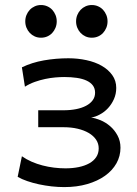

<svg xmlns="http://www.w3.org/2000/svg" viewBox="-20 -743 553 775"><path d="M239.3 12.2Q214.4 12.2 188.2 9.3Q162.1 6.3 137.2 1Q112.3 -4.4 90.1 -12Q67.9 -19.5 51.3 -29.3L68.4 -112.3Q86.4 -99.6 107.7 -90.3Q128.9 -81.1 151.6 -75.2Q174.3 -69.3 197.8 -66.4Q221.2 -63.5 244.1 -63.5Q273.4 -63.5 297.9 -68.6Q322.3 -73.7 340.3 -83.7Q358.4 -93.8 368.4 -108.9Q378.4 -124 378.4 -144Q378.4 -163.6 367.9 -179.2Q357.4 -194.8 338.4 -206.1Q319.3 -217.3 293.5 -223.4Q267.6 -229.5 236.8 -229.5H134.3V-297.9H236.8Q264.2 -297.9 287.4 -302.5Q310.5 -307.1 327.6 -316.2Q344.7 -325.2 354.2 -338.4Q363.8 -351.6 363.8 -368.7Q363.8 -386.2 354.7 -398.2Q345.7 -410.2 329.3 -417.7Q313 -425.3 290 -428.7Q267.1 -432.1 239.3 -432.1Q223.1 -432.1 203.4 -430.4Q183.6 -428.7 162.6 -424.3Q141.6 -419.9 120.4 -412.4Q99.1 -404.8 80.6 -393.1L68.4 -471.2Q108.4 -490.7 157.2 -499.3Q206.1 -507.8 256.3 -507.8Q293.9 -507.8 328.9 -500.2Q363.8 -492.7 390.4 -477.5Q417 -462.4 433.1 -439.9Q449.2 -417.5 449.2 -388.2Q449.2 -363.8 439.9 -343Q430.7 -322.3 416 -306.4Q401.4 -290.5 382.8 -280.8Q365.2 -271 347.7 -268.6Q365.2 -266.1 385.7 -257.8Q406.7 -249 424.6 -233.6Q442.4 -218.3 454.3 -196.3Q466.3 -174.3 466.3 -146.5Q466.3 -112.8 450 -83.7Q433.6 -54.7 403.8 -33.4Q374 -12.2 332.3 0Q290.5 12.2 239.3 12.2ZM82 -656.7Q82 -670.4 86.9 -682.4Q91.8 -694.3 100.3 -703.4Q108.9 -712.4 120.4 -717.5Q131.8 -722.7 145.5 -722.7Q159.2 -722.7 170.9 -717.5Q182.6 -712.4 190.9 -703.4Q199.2 -694.3 204.1 -682.4Q209 -670.4 209 -656.7Q209 -643.1 204.1 -631.1Q199.2 -619.1 190.9 -610.1Q182.6 -601.1 170.9 -595.9Q159.2 -590.8 145.5 -590.8Q131.8 -590.8 120.4 -595.9Q108.9 -601.1 100.3 -610.1Q91.8 -619.1 86.9 -631.1Q82 -643.1 82 -656.7ZM287.1 -656.7Q287.1 -670.4 292 -682.4Q296.9 -694.3 305.4 -703.4Q314 -712.4 325.4 -717.5Q336.9 -722.7 350.6 -722.7Q364.3 -722.7 376 -717.5Q387.7 -712.4 396 -703.4Q404.3 -694.3 409.2 -682.4Q414.1 -670.4 414.1 -656.7Q414.1 -643.1 409.2 -631.1Q404.3 -619.1 396 -610.1Q387.7 -601.1 376 -595.9Q364.3 -590.8 350.6 -590.8Q336.9 -590.8 325.4 -595.9Q314 -601.1 305.4 -610.1Q296.9 -619.1 292 -631.1Q287.1 -643.1 287.1 -656.7Z"/></svg>

Font: Andika FrenchTight
Style: Regular
Weight: 400
Designer: Victor Gaultney, Annie Olsen, Julie Remington, Don Collingsworth, Eric Hays, Becca Hirsbrunner
Foundry: SIL International
Version: Version 5.000 ; Dig1 Dig4Opn Dig7 LnSpcTght